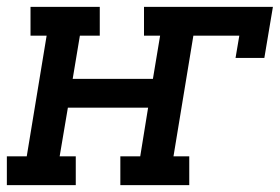

<svg xmlns="http://www.w3.org/2000/svg" viewBox="-37 -540 816 560"><path d="M-17 0V-84H41L99 -436H52V-520H254V-436H196L175 -310H409L430 -436H383V-520H759L734 -371H650L661 -436H527L469 -84H515V0H314V-84H372L395 -226H161L137 -84H184V0Z"/></svg>

Font: Iosevka Etoile Medium Oblique
Style: Regular
Weight: 500
Italic angle: -9°
Designer: Belleve Invis
Foundry: Belleve Invis
Version: Version 15.5.2; ttfautohint (v1.8.4)